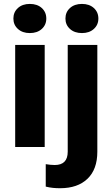

<svg xmlns="http://www.w3.org/2000/svg" viewBox="-20 -761 575 994"><path d="M49.3 -665Q49.3 -698.2 72.8 -719.5Q96.2 -740.7 134.3 -740.7Q172.9 -740.7 196.3 -719.5Q219.7 -698.2 219.7 -665Q219.7 -632.3 196.3 -611.1Q172.9 -589.8 134.3 -589.8Q96.2 -589.8 72.8 -611.1Q49.3 -632.3 49.3 -665ZM211.4 -528.3V0H58.6V-528.3ZM318.8 -665Q318.8 -698.2 342.3 -719.5Q365.7 -740.7 404.3 -740.7Q442.4 -740.7 465.8 -719.5Q489.3 -698.2 489.3 -665Q489.3 -632.3 465.8 -611.1Q442.4 -589.8 404.3 -589.8Q365.7 -589.8 342.3 -611.1Q318.8 -632.3 318.8 -665ZM330.6 -528.3H483.9V24.4Q483.9 115.7 432.9 164.6Q381.8 213.4 291.5 213.4Q272 213.4 254.4 211.7Q236.8 210 216.8 205.1V88.9Q229 90.8 240 92Q251 93.3 263.2 93.3Q330.6 93.3 330.6 24.4Z"/></svg>

Font: Vazirmatn RD ExtraBold
Style: Regular
Weight: 800
Designer: Saber Rastikerdar
Foundry: Saber Rastikerdar
Version: Version 32.102